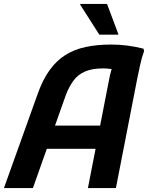

<svg xmlns="http://www.w3.org/2000/svg" viewBox="-30 -954 751 974"><path d="M-10 0 162 -480Q187 -550 221.5 -598Q256 -646 301 -674.5Q346 -703 404 -715.5Q462 -728 534 -728Q578 -728 618.5 -722.5Q659 -717 698 -707L701 -695Q690 -666 681 -625Q672 -584 666 -554L558 0H416L524 -553Q528 -576 534.5 -597Q541 -618 550 -632L557 -597Q547 -602 528.5 -604.5Q510 -607 493 -607Q438 -607 402 -591.5Q366 -576 343.5 -546Q321 -516 304 -472L137 0ZM169 -199 205 -317H510L487 -199ZM474 -778 377 -930V-934H513L570 -782V-778Z"/></svg>

Font: Kufam SemiBold
Style: Italic
Weight: 600
Italic angle: -11°
Designer: Artur Schmal
Foundry: Original Type
Version: Version 1.301; ttfautohint (v1.8.3)